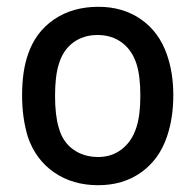

<svg xmlns="http://www.w3.org/2000/svg" viewBox="-20 -537 576 565"><path d="M62 -134Q45 -190 45 -256Q45 -327 62 -376Q84 -442 138.5 -479.5Q193 -517 270 -517Q342 -517 395 -480Q448 -443 471 -377Q490 -323 490 -257Q490 -189 471 -134Q448 -67 395 -29.5Q342 8 269 8Q194 8 139.5 -29.5Q85 -67 62 -134ZM381 -161Q393 -197 393 -255Q393 -313 382 -348Q369 -389 339 -411.5Q309 -434 267 -434Q225 -434 195 -411.5Q165 -389 153 -348Q142 -313 142 -255Q142 -197 153 -161Q164 -120 195 -97.5Q226 -75 269 -75Q309 -75 338.5 -98Q368 -121 381 -161Z"/></svg>

Font: BarlowMedium
Style: Regular
Weight: 500
Designer: Jeremy Tribby
Foundry: Tribby Type
Version: Version 1.422